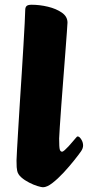

<svg xmlns="http://www.w3.org/2000/svg" viewBox="-20 -776 370 809"><path d="M161 13Q154.8 13 138.2 8Q121.6 3 102.7 -6.7Q83.7 -16.3 69.4 -29Q55.1 -41.7 52.3 -57Q51.1 -62 50.3 -71.8Q49.6 -81.5 49.6 -100Q49.6 -109.6 51.7 -144.6Q53.8 -179.6 56.8 -231.4Q59.8 -283.2 63.7 -343.9Q67.6 -404.7 71.6 -466.6Q75.6 -528.5 78.7 -583Q81.8 -637.5 84 -677.6Q86.1 -717.7 86.3 -733.6Q86.3 -745.2 92 -750.6Q97.6 -756 113.5 -756Q147.1 -756 181.9 -747.7Q216.7 -739.4 240.6 -722.8Q264.4 -706.3 264.4 -680.7Q264.4 -675.7 261.8 -640.9Q259.2 -606.1 255.3 -554Q251.5 -502 246.8 -443.8Q242.2 -385.7 238.3 -331.9Q234.5 -278.1 231.9 -240.2Q229.2 -202.4 229.2 -192.5Q229.2 -154.7 232 -145.8Q234.7 -136.9 241.5 -136.9Q245.4 -136.9 252.9 -143.6Q260.3 -150.3 269 -159.6Q277.6 -168.9 285.2 -178.1Q292.8 -187.2 297 -191.9Q302.8 -198.5 303.9 -199.7Q305 -201 307.8 -201Q314.5 -201 322.3 -188.8Q330.1 -176.7 330.1 -162.9Q330.1 -150.6 321 -137.8Q312 -124.8 292.3 -100.1Q272.6 -75.3 248.3 -49Q224 -22.8 200.9 -4.9Q177.8 13 161 13Z"/></svg>

Font: Briem Hand Thin
Style: Regular
Weight: 100
Designer: Gunnlaugur SE Briem, Eben Sorkin
Foundry: Sorkin Type Co.
Version: Version 1.003